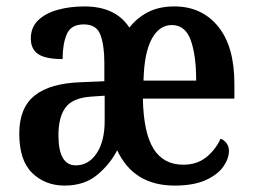

<svg xmlns="http://www.w3.org/2000/svg" viewBox="-20 -568 789 598"><path d="M181 10Q121 10 80.5 -29Q40 -68 40 -152Q40 -232 88 -270.5Q136 -309 234 -312L305 -315V-373Q305 -426 293 -459Q281 -492 241 -492Q201 -492 188 -461.5Q175 -431 175 -384Q122 -384 99 -399.5Q76 -415 76 -448Q76 -483 99 -505Q122 -527 160 -537.5Q198 -548 243 -548Q340 -548 383 -482Q407 -513 441.5 -530.5Q476 -548 523 -548Q608 -548 659 -486Q710 -424 710 -307V-261H425Q427 -155 458 -105Q489 -55 551 -55Q593 -55 622 -78Q651 -101 667 -136Q678 -132 685.5 -122Q693 -112 693 -98Q693 -74 675.5 -49Q658 -24 620.5 -7Q583 10 524 10Q396 10 345 -100Q323 -57 283 -23.5Q243 10 181 10ZM591 -317Q591 -396 574 -443Q557 -490 515 -490Q476 -490 452.5 -446.5Q429 -403 427 -317ZM216 -53Q256 -53 281 -90.5Q306 -128 306 -191V-270L263 -267Q206 -263 184 -233Q162 -203 162 -147Q162 -53 216 -53Z"/></svg>

Font: Noto Serif Khmer Condensed SemiBold
Style: Regular
Weight: 600
Width: 3
Designer: Danh Hong and the Monotype Design Team
Foundry: Monotype Imaging Inc.
Version: Version 2.004; ttfautohint (v1.8.4.7-5d5b)